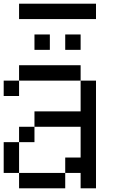

<svg xmlns="http://www.w3.org/2000/svg" viewBox="-20 -1020 623 1040"><path d="M0 -83.3V-250H83.3V-83.3ZM0 -500V-583.3H83.3V-500ZM166.7 -333.3V-416.7H416.7V-583.3H500V0H416.7V-83.3H333.3V-166.7H416.7V-333.3ZM166.7 -250H83.3V-333.3H166.7ZM166.7 -750V-833.3H250V-750ZM333.3 -83.3V0H83.3V-83.3ZM333.3 -750V-833.3H416.7V-750ZM500 -1000V-916.7H83.3V-1000ZM83.3 -583.3V-666.7H416.7V-583.3Z"/></svg>

Font: Galmuri11 Regular
Style: Regular
Weight: 400
Designer: Minseo Lee (Quiple)
Version: Version 2.356;hotconv 1.1.0;makeotfexe 2.6.0 DEVELOPMENT